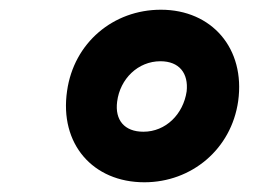

<svg xmlns="http://www.w3.org/2000/svg" viewBox="-20 -855 525 395"><path d="M470 -647C485 -755 416 -835 311 -835C213 -835 132 -767 118 -668C102 -559 171 -480 277 -480C374 -480 456 -548 470 -647ZM364 -667C357 -620 321 -584 275 -584C236 -584 216 -608 221 -646C227 -693 264 -729 310 -729C349 -729 368 -704 364 -667Z"/></svg>

Font: United Sans Black
Style: Italic
Weight: 900
Italic angle: -8°
Designer: Pablo Impallari, Rodrigo Fuenzalida (Modified by Dan O. Williams)
Version: Version 1.000;PS 001.000;hotconv 1.0.88;makeotf.lib2.5.64775